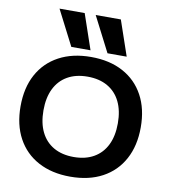

<svg xmlns="http://www.w3.org/2000/svg" viewBox="-105 -1088 1040 1185"><g transform="rotate(10 415.5 -495.0)"><path d="M283.7 -780 171 -1000H328.7L404 -780ZM510.4 -780 397.7 -1000H555.3L630.7 -780ZM415.3 10Q299.7 10 214.8 -35.5Q130 -81 84.3 -165.3Q38.7 -249.7 38.7 -365Q38.7 -481 84.3 -565Q130 -649 214.8 -694.5Q299.7 -740 415.3 -740Q532 -740 616.3 -694.5Q700.7 -649 746.3 -565Q792 -481 792 -365Q792 -249.7 746.3 -165.3Q700.7 -81 616.3 -35.5Q532 10 415.3 10ZM415.3 -113.3Q488.7 -113.3 541 -143.3Q593.4 -173.3 620.9 -229.5Q648.4 -285.7 648.4 -365Q648.4 -444.3 620.9 -500.5Q593.4 -556.7 541 -586.7Q488.7 -616.7 415.3 -616.7Q342 -616.7 289.6 -586.7Q237.3 -556.7 209.8 -500.5Q182.3 -444.3 182.3 -365Q182.3 -285.7 209.8 -229.5Q237.3 -173.3 289.6 -143.3Q342 -113.3 415.3 -113.3Z"/></g></svg>

Font: M PLUS 2 Thin
Style: Regular
Weight: 100
Designer: Coji Morishita
Foundry: UNDERFOREST DESIGN
Version: Version 1.001